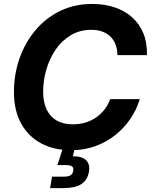

<svg xmlns="http://www.w3.org/2000/svg" viewBox="-20 -758 776 982"><path d="M343.3 10.3Q255.9 10.3 189.9 -25.1Q124 -60.5 87.6 -127.2Q51.3 -193.8 51.3 -287.6Q51.3 -377 79.3 -457.8Q107.4 -538.6 159.9 -601.8Q212.4 -665 286.4 -701.4Q360.4 -737.8 451.7 -737.8Q514.6 -737.8 566.9 -720.2Q619.1 -702.6 656.5 -668.9Q693.8 -635.3 713.6 -586.9Q733.4 -538.6 731.4 -476.1H580.6Q580.1 -506.8 570.8 -530.8Q561.5 -554.7 544.2 -571.3Q526.9 -587.9 502.7 -596.7Q478.5 -605.5 448.2 -605.5Q387.7 -605.5 341.6 -577.6Q295.4 -549.8 264.2 -503.7Q232.9 -457.5 216.8 -401.6Q200.7 -345.7 200.7 -289.1Q200.7 -234.9 218.8 -197.5Q236.8 -160.2 270.8 -141.1Q304.7 -122.1 352.1 -122.1Q384.8 -122.1 414.8 -130.6Q444.8 -139.2 469.7 -156Q494.6 -172.9 513.7 -196.8Q532.7 -220.7 543.5 -251H694.8Q678.7 -196.8 646.5 -149.7Q614.3 -102.5 568.6 -66.4Q522.9 -30.3 466.1 -10Q409.2 10.3 343.3 10.3ZM236.3 204.1 246.1 145.5H306.6Q329.6 145.5 340.8 138.4Q352.1 131.3 354.5 115.7Q357.4 100.1 348.6 93.3Q339.8 86.4 316.4 86.4H273.4L308.6 -21.5H365.7L361.8 0L353 41.5Q398.4 40.5 419.9 61Q441.4 81.5 435.1 119.1Q427.7 163.1 396 183.6Q364.3 204.1 304.7 204.1Z"/></svg>

Font: Inter 20pt
Style: Bold Italic
Weight: 700
Italic angle: -9.3988°
Version: Version 4.001;git-66647c0bb